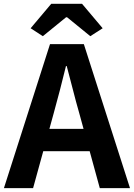

<svg xmlns="http://www.w3.org/2000/svg" viewBox="-24 -968 689 988"><path d="M-3.8 0 233.3 -740.8H407.5L644.9 0H489.5L383.7 -385.9Q366.9 -444.1 351.2 -506.3Q335.5 -568.5 319.4 -627.9H315.4Q300.9 -567.7 284.7 -505.9Q268.5 -444.1 252.5 -385.9L146.3 0ZM143.3 -190.1V-304.8H495.4V-190.1ZM196.4 -781.8 133.6 -822.6 239.6 -948.4H398.2L504.3 -822.6L440.7 -781.8L321 -879.3H316.2Z"/></svg>

Font: Noto Sans JP
Style: Regular
Weight: 100
Designer: Ryoko NISHIZUKA 西塚涼子 (kana, bopomofo & ideographs); Paul D. Hunt (Latin, Greek & Cyrillic); Sandoll Communications 산돌커뮤니
Foundry: Adobe
Version: Version 2.004;hotconv 1.0.118;makeotfexe 2.5.65603